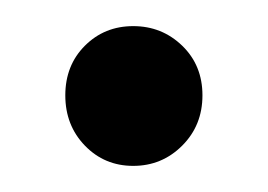

<svg xmlns="http://www.w3.org/2000/svg" viewBox="-20 -118 205 147"><path d="M119.5 -6.5Q104 9 82 9Q60 9 45 -6.5Q30 -22 30 -45Q30 -68 45 -83Q60 -98 82 -98Q104 -98 119.5 -83Q135 -68 135 -45Q135 -22 119.5 -6.5Z"/></svg>

Font: Average Sans
Style: Regular
Weight: 400
Designer: Eduardo Rodriguez Tunni
Foundry: Eduardo Rodriguez Tunni
Version: Version 1.002